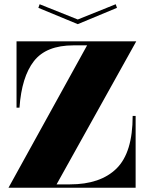

<svg xmlns="http://www.w3.org/2000/svg" viewBox="-20 -895 693 906"><path d="M58 -387V-700H623L247 -25H310Q454 -25 530 -100Q606 -175 606 -348H620V-9H20L391 -681H327Q198 -681 140 -606.5Q82 -532 72 -387ZM532 -858 347 -781 161 -858 167 -875 347 -803 526 -875Z"/></svg>

Font: Elsie Swash Caps Black
Style: Regular
Weight: 900
Designer: Alejandro Inler
Foundry: Alejandro Inler
Version: 1.003